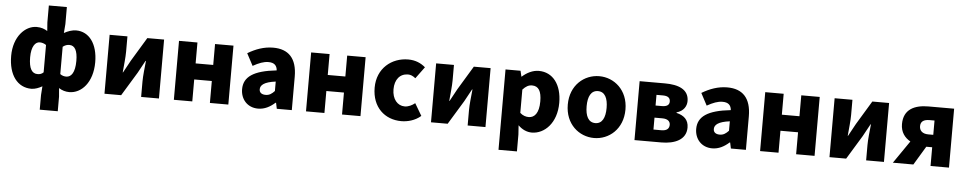

<svg xmlns="http://www.w3.org/2000/svg" viewBox="-48 -1219 9291 1847"><g transform="rotate(5 4597.5 -296.0)"><path d="M362 207H536V66L529 -16C560 4 594 14 630 14C747 14 854 -98 854 -294C854 -469 772 -583 645 -583C605 -583 563 -567 529 -548L536 -635V-799H362V-635L368 -553C341 -570 309 -583 264 -583C153 -583 43 -471 43 -285C43 -99 130 14 264 14C300 14 338 -2 368 -19L362 66ZM310 -132C257 -132 226 -178 226 -287C226 -392 263 -438 306 -438C326 -438 349 -432 368 -418V-154C351 -137 333 -132 310 -132ZM588 -132C570 -132 549 -136 529 -151V-415C551 -432 570 -438 593 -438C644 -438 672 -391 672 -291C672 -177 635 -132 588 -132Z M969 0H1130L1270 -230C1288 -262 1316 -315 1335 -349H1339C1332 -279 1323 -204 1323 -148V0H1495V-569H1333L1194 -339C1177 -306 1147 -254 1129 -220H1126C1132 -289 1141 -365 1141 -421V-569H969Z M1639 0H1817V-212H1987V0H2165V-569H1987V-367H1817V-569H1639Z M2453 14C2516 14 2569 -15 2616 -57H2621L2633 0H2778V-323C2778 -501 2695 -583 2548 -583C2459 -583 2378 -553 2303 -508L2365 -391C2422 -423 2469 -441 2514 -441C2572 -441 2596 -414 2600 -368C2378 -344 2284 -279 2284 -159C2284 -64 2348 14 2453 14ZM2514 -124C2477 -124 2453 -140 2453 -173C2453 -213 2489 -246 2600 -260V-169C2574 -141 2550 -124 2514 -124Z M2915 0H3093V-212H3263V0H3441V-569H3263V-367H3093V-569H2915Z M3836 14C3896 14 3968 -4 4024 -53L3955 -170C3926 -147 3892 -130 3856 -130C3787 -130 3735 -190 3735 -285C3735 -379 3784 -439 3863 -439C3887 -439 3909 -430 3935 -409L4018 -522C3975 -559 3921 -583 3852 -583C3693 -583 3553 -473 3553 -285C3553 -96 3676 14 3836 14Z M4122 0H4283L4423 -230C4441 -262 4469 -315 4488 -349H4492C4485 -279 4476 -204 4476 -148V0H4648V-569H4486L4347 -339C4330 -306 4300 -254 4282 -220H4279C4285 -289 4294 -365 4294 -421V-569H4122Z M4792 207H4970V44L4964 -45C5002 -7 5048 14 5096 14C5218 14 5335 -98 5335 -294C5335 -469 5249 -583 5113 -583C5054 -583 4998 -554 4953 -514H4950L4937 -569H4792ZM5054 -132C5027 -132 4998 -140 4970 -165V-390C5000 -423 5027 -438 5060 -438C5123 -438 5152 -391 5152 -291C5152 -177 5108 -132 5054 -132Z M5697 14C5841 14 5975 -96 5975 -285C5975 -473 5841 -583 5697 -583C5552 -583 5418 -473 5418 -285C5418 -96 5552 14 5697 14ZM5697 -130C5630 -130 5600 -190 5600 -285C5600 -379 5630 -439 5697 -439C5763 -439 5793 -379 5793 -285C5793 -190 5763 -130 5697 -130Z M6087 0H6346C6475 0 6585 -46 6585 -164C6585 -240 6539 -279 6467 -296V-301C6536 -320 6563 -371 6563 -418C6563 -533 6459 -569 6331 -569H6087ZM6260 -349V-452H6322C6373 -452 6393 -432 6393 -399C6393 -368 6372 -349 6322 -349ZM6260 -117V-232H6336C6390 -232 6412 -207 6412 -176C6412 -142 6392 -117 6337 -117Z M6838 14C6901 14 6954 -15 7001 -57H7006L7018 0H7163V-323C7163 -501 7080 -583 6933 -583C6844 -583 6763 -553 6688 -508L6750 -391C6807 -423 6854 -441 6899 -441C6957 -441 6981 -414 6985 -368C6763 -344 6669 -279 6669 -159C6669 -64 6733 14 6838 14ZM6899 -124C6862 -124 6838 -140 6838 -173C6838 -213 6874 -246 6985 -260V-169C6959 -141 6935 -124 6899 -124Z M7300 0H7478V-212H7648V0H7826V-569H7648V-367H7478V-569H7300Z M7970 0H8131L8271 -230C8289 -262 8317 -315 8336 -349H8340C8333 -279 8324 -204 8324 -148V0H8496V-569H8334L8195 -339C8178 -306 8148 -254 8130 -220H8127C8133 -289 8142 -365 8142 -421V-569H7970Z M8898 -301C8840 -301 8812 -331 8812 -373C8812 -417 8840 -439 8898 -439H8946V-301ZM8582 0H8780L8889 -181H8946V0H9124V-569H8876C8744 -569 8637 -522 8637 -378C8637 -300 8677 -249 8732 -218Z"/></g></svg>

Font: Noto Sans CJK TC Black
Style: Regular
Weight: 900
Designer: Ryoko NISHIZUKA 西塚涼子 (kana, bopomofo & ideographs); Paul D. Hunt (Latin, Greek & Cyrillic); Sandoll Communications 산돌커뮤니
Foundry: Adobe
Version: Version 2.004;hotconv 1.0.118;makeotfexe 2.5.65603